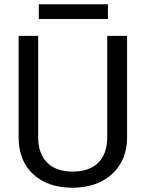

<svg xmlns="http://www.w3.org/2000/svg" viewBox="-20 -881 688 911"><path d="M583 -710.9V-227.5Q582.5 -127 519.8 -63Q457 1 349.6 8.8L324.7 9.8Q208 9.8 138.7 -53.2Q69.3 -116.2 68.4 -226.6V-710.9H161.1V-229.5Q161.1 -152.3 203.6 -109.6Q246.1 -66.9 324.7 -66.9Q404.3 -66.9 446.5 -109.4Q488.8 -151.9 488.8 -229V-710.9ZM492.2 -791H164.1V-860.8H492.2Z"/></svg>

Font: Roboto
Style: Regular
Weight: 400
Designer: Google
Version: Version 2.001047; 2015